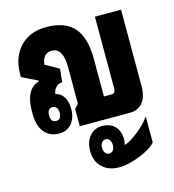

<svg xmlns="http://www.w3.org/2000/svg" viewBox="-114 -620 873 965"><g transform="rotate(-15 322.5 -137.0)"><path d="M141 9Q92 9 64 -25Q36 -59 36 -119V-139Q36 -193 55 -227.5Q74 -262 109 -271V-275L27 -315V-329Q27 -418 77.5 -471.5Q128 -525 214 -525Q312 -525 358.5 -472Q405 -419 405 -307V-113H447Q465 -113 465 -141V-512H601V-115Q601 -59 577 -29.5Q553 0 509 0H249V-90L269 -111V-302Q269 -403 211 -403Q164 -403 157 -345L228 -305L221 -236Q201 -236 188 -222.5Q175 -209 172 -188Q200 -182 215 -157.5Q230 -133 230 -96Q230 -48 205.5 -19.5Q181 9 141 9ZM141 -56Q169 -56 169 -92Q169 -109 161.5 -118.5Q154 -128 141 -128Q114 -128 114 -92Q114 -56 141 -56ZM389 251Q334 251 302 221Q267 189 267 135Q267 87 292 57.5Q317 28 357 28Q399 28 423 53Q447 78 447 120Q447 137 443 150Q463 144 489 126.5Q515 109 539.5 86.5Q564 64 579 41H582V174Q566 193 532 210.5Q498 228 459 239.5Q420 251 389 251ZM357 171Q370 171 377.5 161Q385 151 385 134Q385 117 377.5 107Q370 97 357 97Q345 97 337 107Q329 117 329 134Q329 151 337 161Q345 171 357 171Z"/></g></svg>

Font: Noto Sans Thai Looped UI Condensed ExtraBold
Style: Regular
Weight: 800
Width: 3
Designer: Cadson Demak Team
Foundry: Cadson Demak Co., Ltd.
Version: Version 1.000